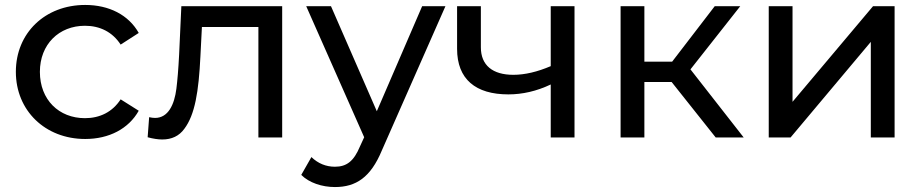

<svg xmlns="http://www.w3.org/2000/svg" viewBox="-20 -555 3724 775"><path d="M44 -265C44 -109 162 6 324 6C420 6 499 -35 540 -108L467 -154C434 -103 383 -78 323 -78C218 -78 141 -152 141 -265C141 -376 218 -451 323 -451C383 -451 434 -426 467 -375L540 -422C499 -495 420 -535 324 -535C162 -535 44 -422 44 -265Z M576 -1C598 5 618 8 635 8C673 8 703 -6 724 -35C767 -92 782 -185 789 -328L795 -446H1023V0H1119V-530H712L703 -334C700 -275 696 -229 692 -197C684 -133 659 -79 606 -79C599 -79 591 -80 582 -82Z M1196 151C1228 183 1280 200 1332 200C1417 200 1476 161 1521 53L1778 -530H1684L1501 -106L1316 -530H1216L1450 -1L1433 36C1408 96 1379 118 1332 118C1296 118 1264 105 1237 79Z M1825 -530V-358C1825 -235 1900 -174 2032 -174C2089 -174 2146 -187 2203 -214V0H2299V-530H2203V-288C2149 -265 2099 -253 2052 -253C1969 -253 1921 -291 1921 -364V-530Z M2485 -530V0H2581V-224H2691L2869 0H2982L2767 -275L2968 -530H2865L2693 -306H2581V-530Z M3083 -530V0H3171L3495 -386V0H3591V-530H3504L3179 -144V-530Z"/></svg>

Font: Malon Grotesk Med
Style: Regular
Weight: 500
Designer: Julieta Ulanovsky
Foundry: Julieta Ulanovsky
Version: Version 7.200